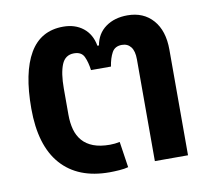

<svg xmlns="http://www.w3.org/2000/svg" viewBox="-68 -641 807 730"><g transform="rotate(-10 335.5 -276.0)"><path d="M298 12Q177 12 112 -61.5Q47 -135 47 -278Q47 -417 90 -490.5Q133 -564 220 -564Q266 -564 297 -539.5Q328 -515 336 -470H342Q350 -515 384 -539.5Q418 -564 468 -564Q530 -564 566.5 -522.5Q603 -481 603 -408V0H475V-393Q475 -425 462.5 -441Q450 -457 428 -457Q401 -457 389.5 -436Q378 -415 373 -383H296Q292 -414 282 -435.5Q272 -457 243 -457Q209 -457 195.5 -424Q182 -391 182 -332V-231Q182 -199 189 -173.5Q196 -148 212 -129.5Q228 -111 254 -101Q280 -91 318 -91Q337 -91 356 -95L371 5Q357 9 336 10.5Q315 12 298 12Z"/></g></svg>

Font: IBM Plex Sans Thai SemiBold
Style: Regular
Weight: 600
Designer: Mike Abbink, Paul van der Laan, Pieter van Rosmalen, Ben Mitchell, Mark Frömberg
Foundry: Bold Monday
Version: Version 1.1